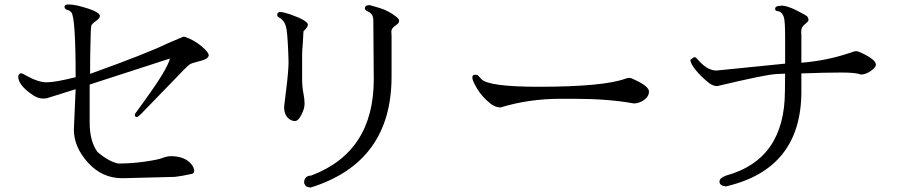

<svg xmlns="http://www.w3.org/2000/svg" viewBox="-20 -802 4040 863"><path d="M98 -462Q152 -432 190 -432Q228 -432 320 -455Q320 -721 301 -746Q295 -754 282.5 -757.5Q270 -761 270 -771.5Q270 -782 287.5 -782Q305 -782 328 -777Q429 -752 429 -730Q429 -720 410.5 -707Q392 -694 390.5 -686.5Q389 -679 388 -661L386 -578Q385 -550 385 -470Q644 -563 733 -607L804 -637Q811 -637 815 -635Q854 -621 886 -594Q918 -567 918 -554Q918 -541 896 -533Q889 -530 865 -524Q841 -518 833 -512.5Q825 -507 807 -489L621 -297Q601 -276 595 -276Q586 -276 586 -286Q586 -290 591 -296L628 -347Q732 -490 744 -539Q564 -481 383 -422V-251Q383 -168 418 -119Q471 -74 513 -67Q572 -67 631 -75.5Q690 -84 710.5 -92Q731 -100 748 -100Q811 -100 841 -63Q853 -47 853 -34.5Q853 -22 840 -20Q789 -9 766 -7L532 -1H529Q439 -1 375.5 -71Q312 -141 312 -220L320 -401L189 -360H188L173 -359H172Q148 -359 120 -380Q62 -421 62 -458Q62 -463 66 -468Q70 -473 75.5 -472.5Q81 -472 98 -462Z M1660 -445 1658 -712Q1658 -740 1632 -751Q1620 -757 1620 -764Q1620 -779 1642 -779Q1643 -779 1685 -766.5Q1727 -754 1762 -726Q1774 -716 1774 -709Q1774 -702 1770 -697.5Q1766 -693 1752.5 -683Q1739 -673 1739 -660Q1739 -647 1740 -640V-458Q1740 -72 1376 41Q1373 40 1364 38.5Q1355 37 1350 27Q1347 24 1347 19Q1347 -12 1379 -13Q1660 -119 1660 -445ZM1277 -525Q1274 -632 1268 -669.5Q1262 -707 1238 -721Q1231 -725 1228 -728Q1226 -732 1226 -735Q1226 -748 1239.5 -748Q1253 -748 1286 -737Q1364 -709 1364 -691Q1364 -681 1344 -661L1341 -606Q1338 -576 1338 -560.5Q1338 -545 1338 -539V-448Q1338 -411 1343.5 -384.5Q1349 -358 1349 -335.5Q1349 -313 1334.5 -285.5Q1320 -258 1306 -258Q1292 -258 1280 -267Q1257 -284 1257 -322Q1257 -326 1267 -405Q1277 -484 1277 -525Z M2501 -358Q2356 -358 2230 -319Q2208 -319 2186 -335Q2146 -367 2124.5 -403.5Q2103 -440 2103 -453Q2103 -466 2114.5 -466Q2126 -466 2128.5 -463Q2131 -460 2143 -447Q2175 -412 2400 -412Q2694 -412 2793 -449Q2801 -452 2809 -452Q2817 -452 2838 -441Q2897 -413 2897 -390.5Q2897 -368 2874.5 -352.5Q2852 -337 2829 -337Q2714 -358 2560 -358Z M3849 -467Q3829 -476 3760 -476Q3691 -476 3582 -472V-391Q3582 -42 3242 36Q3214 32 3214 15V14Q3214 -2 3244 -13Q3507 -85 3508 -391Q3508 -431 3509 -471L3468 -469Q3422 -467 3204 -415Q3186 -415 3168 -428Q3128 -460 3105.5 -489Q3083 -518 3083 -533L3099 -545Q3106 -545 3109 -542Q3112 -539 3124 -526Q3162 -485 3200 -485Q3204 -485 3281 -493L3509 -516V-627Q3509 -704 3504 -722Q3496 -750 3475 -752Q3464 -753 3464 -762Q3464 -776 3490 -776L3491 -777Q3517 -777 3561 -755Q3605 -733 3609.5 -726.5Q3614 -720 3614 -713.5Q3614 -707 3610 -704L3598 -693Q3581 -681 3581 -658Q3581 -652 3582 -646V-520Q3694 -529 3796 -563Q3820 -572 3828.5 -572Q3837 -572 3859 -561Q3917 -533 3917 -511Q3917 -499 3894 -483Q3871 -467 3850 -467Z"/></svg>

Font: Sawarabi Mincho
Style: Regular
Weight: 400
Version: Version 1.00